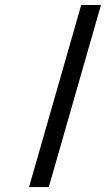

<svg xmlns="http://www.w3.org/2000/svg" viewBox="-20 -758 429 778"><path d="M309.1 -737.8H389.2L177.7 0H97.7Z"/></svg>

Font: Cantarell
Style: Italic
Weight: 400
Italic angle: -16°
Designer: Dave Crossland
Version: Version 1.004